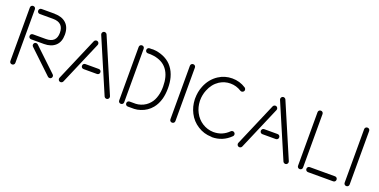

<svg xmlns="http://www.w3.org/2000/svg" viewBox="-18 -1400 4269 2160"><g transform="rotate(20 2116.5 -320.5)"><path d="M270 -238Q261 -246 261 -258.5Q261 -271 269 -280Q277 -289 289.5 -289Q302 -289 311 -281L585 -21Q594 -13 594 -0.5Q594 12 586 21Q578 30 565.5 30Q553 30 544 22ZM86 -640Q86 -653 94.5 -661.5Q103 -670 116 -670Q129 -670 137.5 -661.5Q146 -653 146 -640V0Q146 13 137.5 21.5Q129 30 116 30Q103 30 94.5 21.5Q86 13 86 0ZM374 -670V-669Q460 -669 510.5 -622.5Q561 -576 561 -487Q561 -400 511 -354.5Q461 -309 376 -309H222Q209 -309 200.5 -317.5Q192 -326 192 -339Q192 -352 200.5 -360.5Q209 -369 222 -369H376Q501 -369 501 -488Q501 -610 374 -610H216Q203 -610 194.5 -618.5Q186 -627 186 -640Q186 -653 194.5 -661.5Q203 -670 216 -670Z M1051 -256Q1064 -256 1072.5 -247.5Q1081 -239 1081 -226Q1081 -213 1072.5 -204.5Q1064 -196 1051 -196H891Q878 -196 869.5 -204.5Q861 -213 861 -226Q861 -239 869.5 -247.5Q878 -256 891 -256ZM892 -530Q897 -541 909 -545.5Q921 -550 932 -545Q943 -540 947.5 -528Q952 -516 947 -505L725 13Q720 24 708 28.5Q696 33 685 28Q674 23 669.5 11Q665 -1 670 -12ZM1274 -12Q1279 -1 1274.5 11Q1270 23 1259 28Q1248 33 1236 28.5Q1224 24 1219 13L945 -627Q940 -638 944.5 -650Q949 -662 960 -667Q971 -672 983 -667.5Q995 -663 1000 -652Z M1545 -670 1543 -672Q1575 -670 1589 -668Q1649 -658 1697 -633Q1751 -605 1786 -559Q1824 -511 1842 -444Q1857 -388 1857 -320V-318Q1857 -248 1842 -191Q1822 -119 1782 -71Q1731 -9 1653 16Q1615 29 1579 30H1563H1548H1503Q1490 30 1481.5 21.5Q1473 13 1473 0Q1473 -13 1481.5 -21.5Q1490 -30 1503 -30H1550H1563H1576Q1605 -31 1635 -41Q1696 -61 1736 -109Q1769 -147 1785 -206Q1799 -255 1799 -316V-318Q1799 -376 1786 -427Q1772 -480 1741 -520Q1712 -557 1671 -578Q1632 -598 1582 -606Q1568 -608 1544 -610H1510Q1497 -610 1488.5 -618.5Q1480 -627 1480 -640Q1480 -653 1488.5 -661.5Q1497 -670 1510 -670ZM1388 -642Q1388 -655 1396.5 -663.5Q1405 -672 1418 -672Q1431 -672 1439.5 -663.5Q1448 -655 1448 -642V-2Q1448 11 1439.5 19.5Q1431 28 1418 28Q1405 28 1396.5 19.5Q1388 11 1388 -2Z M2002 -640Q2002 -653 2010.5 -661.5Q2019 -670 2032 -670Q2045 -670 2053.5 -661.5Q2062 -653 2062 -640V0Q2062 13 2053.5 21.5Q2045 30 2032 30Q2019 30 2010.5 21.5Q2002 13 2002 0Z M2507 30 2504 28H2500Q2411 26 2338 -21Q2263 -68 2223 -147Q2186 -219 2183 -304V-317Q2183 -395 2211 -464Q2252 -566 2338 -622Q2412 -670 2501 -670Q2590 -670 2664 -622Q2674 -615 2677 -602.5Q2680 -590 2673 -580Q2666 -570 2653.5 -567Q2641 -564 2631 -571Q2571 -609 2501 -609Q2431 -609 2371 -571Q2301 -525 2267 -439Q2243 -380 2243 -316V-306Q2246 -233 2277 -174Q2311 -108 2371 -70Q2431 -32 2502 -30H2506Q2611 -30 2686 -105Q2695 -114 2707.5 -114Q2720 -114 2729 -105Q2738 -96 2738 -83.5Q2738 -71 2729 -62Q2637 30 2507 30Z M3192 -256Q3205 -256 3213.5 -247.5Q3222 -239 3222 -226Q3222 -213 3213.5 -204.5Q3205 -196 3192 -196H3032Q3019 -196 3010.5 -204.5Q3002 -213 3002 -226Q3002 -239 3010.5 -247.5Q3019 -256 3032 -256ZM3033 -530Q3038 -541 3050 -545.5Q3062 -550 3073 -545Q3084 -540 3088.5 -528Q3093 -516 3088 -505L2866 13Q2861 24 2849 28.5Q2837 33 2826 28Q2815 23 2810.5 11Q2806 -1 2811 -12ZM3415 -12Q3420 -1 3415.5 11Q3411 23 3400 28Q3389 33 3377 28.5Q3365 24 3360 13L3086 -627Q3081 -638 3085.5 -650Q3090 -662 3101 -667Q3112 -672 3124 -667.5Q3136 -663 3141 -652Z M3660 30Q3647 30 3638.5 21.5Q3630 13 3630 0Q3630 -13 3638.5 -21.5Q3647 -30 3660 -30H3961Q3974 -30 3982.5 -21.5Q3991 -13 3991 0Q3991 13 3982.5 21.5Q3974 30 3961 30ZM3530 -640Q3530 -653 3538.5 -661.5Q3547 -670 3560 -670Q3573 -670 3581.5 -661.5Q3590 -653 3590 -640V0Q3590 13 3581.5 21.5Q3573 30 3560 30Q3547 30 3538.5 21.5Q3530 13 3530 0Z M4088 -640Q4088 -653 4096.5 -661.5Q4105 -670 4118 -670Q4131 -670 4139.5 -661.5Q4148 -653 4148 -640V0Q4148 13 4139.5 21.5Q4131 30 4118 30Q4105 30 4096.5 21.5Q4088 13 4088 0Z"/></g></svg>

Font: Beon
Style: Medium
Weight: 500
Designer: BSozoo
Foundry: BSozoo
Version: Version 001.000